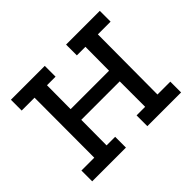

<svg xmlns="http://www.w3.org/2000/svg" viewBox="-131 -786 982 982"><g transform="rotate(-45 360.0 -294.5)"><path d="M39 -589H284V-511H222L221 -339H499L500 -511H438V-589H682V-511H590L588 -78H681V0H437V-78H499V-262H221L220 -78H282V0H38V-78H131L132 -511H39Z"/></g></svg>

Font: Podkova Medium
Style: Regular
Weight: 500
Designer: Ilya Yudin
Foundry: Cyreal (www.cyreal.org)
Version: Version 2.103